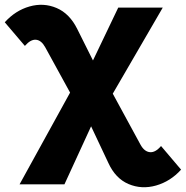

<svg xmlns="http://www.w3.org/2000/svg" viewBox="-56 -572 773 798"><path d="M394.3 105.1 309.3 -75.2 256.2 -149 132.1 -375.3Q115.9 -404.8 93.6 -406.8Q71.3 -408.8 47.4 -381.2L-36.2 -479.4Q8 -528.4 66.6 -545.1Q125.2 -561.8 179.3 -538.7Q233.4 -515.6 265.1 -451.4L348.4 -284.7L396.9 -211.8L527.8 29Q543.6 58 566.6 60.4Q589.6 62.9 613.3 34.9L696.6 133.1Q652.3 182.1 592.4 199.1Q532.6 216 478.2 192.9Q423.9 169.8 394.3 105.1ZM266 -242.9 289.1 -234.4 435.4 -540.3H620.4L382.1 -129.9L362.3 -133.3L211.9 194H25.4Z"/></svg>

Font: iiserrat Thin
Style: Regular
Weight: 100
Designer: Akira Ohta
Foundry: Akira Ohta
Version: Version 1.200;Glyphs 3.3.1 (3343)